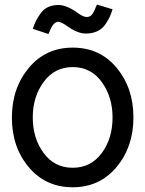

<svg xmlns="http://www.w3.org/2000/svg" viewBox="-20 -791 626 827"><path d="M293 -585.9Q410.2 -585.9 482.4 -499Q554.7 -412.1 554.7 -285.2Q554.7 -158.2 481.9 -71.3Q409.2 15.6 293 15.6Q176.8 15.6 104 -70.8Q31.2 -157.2 31.2 -284.2Q31.2 -411.1 104 -498.5Q176.8 -585.9 293 -585.9ZM121.1 -285.2Q121.1 -195.3 168 -131.8Q214.8 -68.4 293 -68.4Q371.1 -68.4 418 -131.3Q464.8 -194.3 464.8 -285.2Q464.8 -373 418.5 -437.5Q372.1 -502 293 -502Q214.8 -502 168 -438Q121.1 -374 121.1 -285.2ZM397.5 -771.5 464.8 -751Q458 -730.5 452.6 -718.3Q447.3 -706.1 434.1 -686.5Q420.9 -667 399.4 -656.7Q377.9 -646.5 349.6 -646.5Q315.4 -646.5 273.4 -675.8Q243.2 -697.3 231.4 -697.3Q209 -697.3 192.4 -652.3Q191.4 -652.3 190.4 -648.4Q189.5 -644.5 188.5 -644.5L121.1 -667Q128.9 -688.5 134.8 -700.7Q140.6 -712.9 153.8 -731.9Q167 -751 186.5 -760.3Q206.1 -769.5 231.4 -769.5Q265.6 -769.5 310.5 -738.3Q336.9 -717.8 353.5 -717.8Q369.1 -717.8 377.9 -730.5Q386.7 -743.2 397.5 -771.5Z"/></svg>

Font: Thabit-Bold
Style: Bold
Weight: 700
Designer: Regenerated by Nadim Shaikli
Foundry: MAK Alagha
Version: 0.01